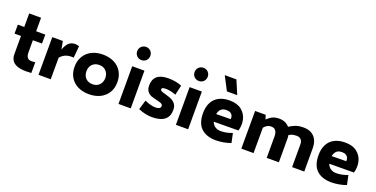

<svg xmlns="http://www.w3.org/2000/svg" viewBox="-23 -1507 4452 2276"><g transform="rotate(20 2202.5 -369.0)"><path d="M302.7 11.7Q231.9 11.7 187.3 -5.1Q142.6 -22 122.1 -54Q101.6 -85.9 101.6 -133.3V-646H251.5V-206.1Q251.5 -170.4 266.6 -146.7Q281.7 -123 322.8 -123Q342.3 -123 367.2 -126.5V8.8Q335.9 11.7 302.7 11.7ZM367.2 -475.6 366.2 -362.3 20 -361.8 21 -475.1Z M455.1 -475.6H588.4L609.4 -360.8L608.4 0H454.1ZM594.2 -327.1Q616.2 -428.2 665 -467.3Q713.9 -506.3 790 -483.4L776.4 -334Q715.3 -340.3 669.9 -319.6Q624.5 -298.8 594.2 -252.4Z M1091.8 12.2Q1011.6 12.2 950.7 -18.5Q889.7 -49.1 856.2 -105.4Q822.8 -161.6 822.8 -235.5Q822.8 -310.3 856.2 -367.6Q889.6 -424.8 950.6 -456.1Q1011.6 -487.3 1091.8 -487.3Q1173.3 -487.3 1235.1 -456.1Q1296.9 -424.8 1330.1 -367.7Q1363.3 -310.5 1362.8 -235.4Q1362.8 -161.1 1329.1 -105.1Q1295.5 -49.1 1234.1 -18.5Q1172.7 12.2 1091.8 12.2ZM1093.8 -113.8Q1128.4 -113.8 1154.7 -128.8Q1181 -143.9 1196.2 -171.6Q1211.4 -199.2 1211.9 -235.4Q1210.9 -271.5 1195.8 -299.1Q1180.7 -326.7 1154.2 -341.6Q1127.7 -356.4 1093.8 -356.4Q1058.2 -356.4 1031 -341.6Q1003.9 -326.7 988.8 -299.2Q973.6 -271.6 973.6 -235.4Q973.6 -199.2 988.3 -171.5Q1003.1 -143.9 1030.3 -128.8Q1057.6 -113.8 1093.8 -113.8Z M1540.5 -580.6Q1517.3 -580.6 1498.2 -591.6Q1479 -602.5 1468 -621.8Q1457 -641.2 1457 -664.6Q1457 -687.5 1468 -706.5Q1479 -725.6 1498.2 -736.6Q1517.3 -747.6 1540.5 -747.6Q1564 -747.6 1582.8 -736.6Q1601.6 -725.6 1612.5 -706.5Q1623.5 -687.5 1623.5 -664.3Q1623.5 -641.1 1612.8 -621.8Q1602.1 -602.5 1583.1 -591.6Q1564.2 -580.6 1540.5 -580.6ZM1463.4 -475.6H1617.7V0H1463.4Z M1885.3 12.2Q1844.2 11.7 1801.8 2.2Q1759.3 -7.3 1714.8 -25.9L1751 -146.5Q1790.5 -128.4 1824 -119.6Q1857.4 -110.8 1885.3 -110.4Q1919.4 -110.8 1936 -120.6Q1952.6 -130.4 1953.1 -150.4Q1953.1 -164.6 1942.9 -173.1Q1932.6 -181.6 1917.7 -186.3Q1902.8 -190.9 1874.5 -197.3Q1830.1 -207 1801 -218.3Q1772 -229.5 1750.7 -256.6Q1729.5 -283.7 1729.5 -331.5Q1730 -409.7 1776.6 -448.7Q1823.2 -487.8 1916 -487.8Q2014.6 -487.8 2086.9 -457L2059.1 -333.5Q1990.2 -360.4 1930.7 -360.4Q1903.3 -359.9 1891.6 -355.2Q1879.9 -350.6 1878.9 -336.4Q1878.9 -326.7 1887.5 -320.1Q1896 -313.5 1909.2 -309.1Q1922.4 -304.7 1946.3 -298.3Q1992.2 -285.6 2022.5 -272.5Q2052.7 -259.3 2075.7 -231Q2098.6 -202.6 2098.6 -155.3Q2098.6 -71.3 2045.4 -29.5Q1992.2 12.2 1885.3 12.2Z M2264.6 -580.6Q2241.4 -580.6 2222.3 -591.6Q2203.1 -602.5 2192.1 -621.8Q2181.2 -641.2 2181.2 -664.6Q2181.2 -687.5 2192.1 -706.5Q2203.1 -725.6 2222.3 -736.6Q2241.4 -747.6 2264.6 -747.6Q2288.1 -747.6 2306.9 -736.6Q2325.7 -725.6 2336.7 -706.5Q2347.7 -687.5 2347.7 -664.3Q2347.7 -641.1 2336.9 -621.8Q2326.2 -602.5 2307.2 -591.6Q2288.3 -580.6 2264.6 -580.6ZM2187.5 -475.6H2341.8V0H2187.5Z M2695.8 11.2Q2575.2 11.2 2508.5 -50.5Q2441.9 -112.3 2441.9 -240.7Q2441.9 -320.8 2471.4 -376.7Q2501 -432.6 2556.9 -461.2Q2612.8 -489.7 2690.9 -489.7Q2785.6 -489.7 2841.8 -444.1Q2897.9 -398.4 2913.1 -329.1Q2928.2 -259.8 2907.2 -190.4L2497.6 -187.5L2502 -282.2L2775.4 -285.2Q2777.8 -307.6 2770.5 -326.7Q2763.2 -345.7 2743.9 -357.7Q2724.6 -369.6 2692.4 -369.6Q2638.2 -370.1 2613.3 -334.7Q2588.4 -299.3 2588.4 -240.2Q2588.4 -203.1 2602.5 -174.1Q2616.7 -145 2644.8 -128.2Q2672.9 -111.3 2712.9 -111.3Q2745.6 -111.3 2782.2 -118.7Q2818.8 -126 2855.5 -140.1L2880.4 -22.9Q2845.7 -8.3 2792.5 1.5Q2739.3 11.2 2695.8 11.2ZM2530.3 -751.5H2677.2L2750.5 -579.1H2620.1Z M3653.3 -275.4Q3655.8 -315.4 3637.7 -341.6Q3619.6 -367.7 3577.1 -367.7Q3537.1 -367.7 3507.6 -355.7Q3478 -343.8 3452.1 -317.9L3427.7 -421.9Q3473.6 -454.1 3518.1 -471.2Q3562.5 -488.3 3621.6 -488.3Q3682.1 -488.3 3723.6 -463.9Q3765.1 -439.5 3785.6 -396.5Q3806.2 -353.5 3806.6 -297.9V0H3653.3ZM3013.7 -475.6H3147L3168 -409.7L3167 0H3012.7ZM3333 -275.4Q3332.5 -301.8 3325.4 -322.3Q3318.4 -342.8 3301.8 -355.2Q3285.2 -367.7 3258.3 -367.7Q3232.9 -367.7 3213.4 -358.4Q3193.8 -349.1 3176.8 -330.3Q3159.7 -311.5 3138.2 -278.8V-397.5Q3172.9 -432.1 3196.5 -450.4Q3220.2 -468.8 3247.6 -478.5Q3274.9 -488.3 3312.5 -488.3Q3369.6 -488.3 3408.4 -463.9Q3447.3 -439.5 3466.6 -396.5Q3485.8 -353.5 3486.3 -297.9V0H3333Z M4152.8 11.2Q4032.2 11.2 3965.6 -50.5Q3898.9 -112.3 3898.9 -240.7Q3898.9 -320.8 3928.5 -376.7Q3958 -432.6 4013.9 -461.2Q4069.8 -489.7 4147.9 -489.7Q4242.7 -489.7 4298.8 -444.1Q4355 -398.4 4370.1 -329.1Q4385.3 -259.8 4364.3 -190.4L3954.6 -187.5L3959 -282.2L4232.4 -285.2Q4234.9 -307.6 4227.5 -326.7Q4220.2 -345.7 4200.9 -357.7Q4181.6 -369.6 4149.4 -369.6Q4095.2 -370.1 4070.3 -334.7Q4045.4 -299.3 4045.4 -240.2Q4045.4 -203.1 4059.6 -174.1Q4073.7 -145 4101.8 -128.2Q4129.9 -111.3 4169.9 -111.3Q4202.6 -111.3 4239.3 -118.7Q4275.9 -126 4312.5 -140.1L4337.4 -22.9Q4302.7 -8.3 4249.5 1.5Q4196.3 11.2 4152.8 11.2Z"/></g></svg>

Font: DavidDev Light
Style: Regular
Weight: 300
Designer: David.dev
Foundry: David.dev
Version: Version 1.001;FEAKit 1.0